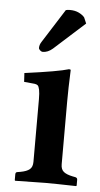

<svg xmlns="http://www.w3.org/2000/svg" viewBox="-51 -709 387 744"><g transform="rotate(5 143.0 -337.0)"><path d="M174.8 -673.8Q180.7 -675.8 190.9 -675.8Q210.9 -675.8 225.8 -668.5Q240.7 -661.1 248 -651.9L257.8 -628.9L138.2 -521Q119.6 -504.9 100.1 -504.9Q94.2 -504.9 89.1 -509.8Q84 -514.6 84 -519Q84 -531.2 91.8 -543ZM210.9 -321.3V-77.1Q210.9 -57.6 222.2 -48.3Q233.4 -39.1 257.8 -34.2L268.1 -32.2Q275.9 -30.3 275.9 -22.9V0L273.9 2Q192.9 0 153.8 0L37.1 2L35.2 0V-22.9Q35.2 -31.2 42 -32.2L54.2 -34.2Q78.6 -38.6 89.8 -47.9Q101.1 -57.1 101.1 -77.1V-320.8Q101.1 -344.7 98.4 -357.7Q95.7 -370.6 91.3 -374.3Q86.9 -377.9 79.1 -378.9L38.1 -382.8L36.1 -417Q167.5 -434.6 207 -446.8Q213.9 -446.8 213.9 -443.8Q210.9 -371.1 210.9 -321.3Z"/></g></svg>

Font: Linux Libertine G
Style: Semibold
Weight: 600
Designer: Philipp H. Poll
Foundry: Philipp H. Poll
Version: Version 5.1.1